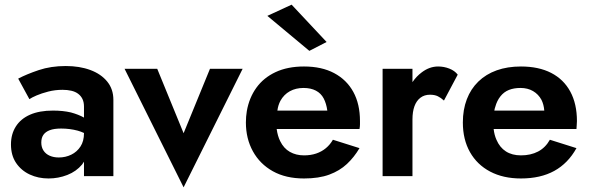

<svg xmlns="http://www.w3.org/2000/svg" viewBox="-20 -755 2526 823"><path d="M58 -418Q94 -437 146 -454.5Q198 -472 262 -472Q321 -472 367 -455Q413 -438 439.5 -405.5Q466 -373 466 -327V0H340V-62Q336 -56 332 -50Q307 -20 268.5 -5Q230 10 188 10Q144 10 107.5 -7Q71 -24 49 -56.5Q27 -89 27 -136Q27 -180 48 -213Q69 -246 109 -263.5Q149 -281 207 -281Q250 -281 284 -273Q317 -264 340 -251V-298Q340 -317 333.5 -330.5Q327 -344 315 -353Q303 -362 286 -366Q269 -370 248 -370Q216 -370 187 -362.5Q158 -355 137 -346Q116 -337 106 -330ZM157 -144Q157 -124 166.5 -109.5Q176 -95 193 -87.5Q210 -80 232 -80Q261 -80 285.5 -92Q310 -104 325 -127Q340 -150 340 -184V-185Q327 -191 313 -195Q279 -204 242 -204Q212 -204 193.5 -197Q175 -190 166 -177Q157 -164 157 -144Z M654 -460 767 -184 880 -460H1020L767 48L514 -460Z M1230 -735 1380 -575 1306 -537 1126 -687ZM1166 -202Q1170 -172 1181 -150Q1196 -119 1222.5 -104Q1249 -89 1283 -89Q1312 -89 1335.5 -97Q1359 -105 1377 -120Q1395 -135 1407 -156L1521 -120Q1498 -81 1467 -52Q1436 -23 1391.5 -6.5Q1347 10 1283 10Q1205 10 1149.5 -21Q1094 -52 1064 -106.5Q1034 -161 1034 -230Q1034 -243 1035 -255Q1036 -267 1038 -279Q1048 -336 1079 -379Q1110 -422 1161.5 -446Q1213 -470 1283 -470Q1359 -470 1412.5 -441.5Q1466 -413 1494.5 -361Q1523 -309 1523 -236V-222Q1523 -213 1521 -202ZM1383 -281Q1379 -311 1367.5 -333Q1356 -355 1334 -366.5Q1312 -378 1281 -378Q1248 -378 1222.5 -364Q1197 -350 1182 -323Q1172 -304 1169 -281Z M1748 0H1620V-460H1748V-403Q1765 -428 1788 -445Q1821 -470 1858 -470Q1883 -470 1906 -461Q1929 -452 1942 -435L1883 -324Q1870 -336 1856.5 -342.5Q1843 -349 1823 -349Q1799 -349 1782 -336Q1765 -323 1756.5 -299.5Q1748 -276 1748 -243Z M2213 10Q2137 10 2081 -19.5Q2025 -49 1994.5 -103Q1964 -157 1964 -230Q1964 -285 1981 -329.5Q1998 -374 2030.5 -405.5Q2063 -437 2109 -453.5Q2155 -470 2213 -470Q2289 -470 2342.5 -442.5Q2396 -415 2424.5 -362.5Q2453 -310 2453 -236Q2453 -226 2452 -217Q2451 -208 2451 -202H2096Q2099 -176 2108 -156Q2122 -123 2148.5 -106Q2175 -89 2213 -89Q2255 -89 2286.5 -105.5Q2318 -122 2337 -156L2451 -120Q2415 -55 2356 -22.5Q2297 10 2213 10ZM2313 -281Q2311 -307 2301 -327Q2288 -351 2265 -364.5Q2242 -378 2211 -378Q2183 -378 2161.5 -369.5Q2140 -361 2125 -342Q2110 -323 2103 -297Q2100 -289 2099 -281Z"/></svg>

Font: Venryn Sans SemiBold
Style: Regular
Weight: 600
Designer: Owen Earl, indestructible type* (font) & Cristiano Sobral (main changes)
Version: Version 3.60;October 28, 2020;FontCreator 13.0.0.2681 64-bit